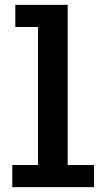

<svg xmlns="http://www.w3.org/2000/svg" viewBox="-20 -770 440 790"><path d="M30.5 0V-91H136.5V-659H43V-750H258.5V-91H367V0Z"/></svg>

Font: Trispace SemiCondensed Medium
Style: Regular
Weight: 500
Width: 4
Designer: Tyler Finck
Foundry: Etcetera Type Company
Version: Version 1.210; ttfautohint (v1.8.3)